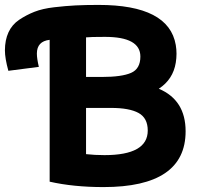

<svg xmlns="http://www.w3.org/2000/svg" viewBox="-20 -737 807 781"><path d="M381 -717Q667 -717 695 -554Q701 -519 695 -482Q684 -414 626 -376Q735 -330 735 -203Q735 24 401 24Q279 24 182 2V-575Q130 -569 130 -519Q130 -499 138 -465L14 -449Q0 -500 0 -532Q0 -574 14.5 -605.5Q29 -637 58 -656.5Q87 -676 120 -689Q153 -702 200.5 -707.5Q248 -713 287.5 -715Q327 -717 381 -717ZM432 -298H330V-110Q366 -106 405 -106Q581 -106 581 -206Q581 -257 543.5 -277.5Q506 -298 432 -298ZM407 -587Q347 -587 330 -585V-424H395Q475 -424 513 -440.5Q551 -457 551 -507Q551 -587 407 -587Z"/></svg>

Font: Repo
Style: Bold
Weight: 700
Designer: Stefan Peev
Foundry: Context Ltd
Version: Version 001.000